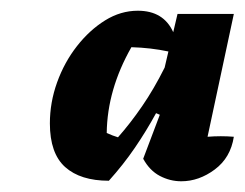

<svg xmlns="http://www.w3.org/2000/svg" viewBox="-20 -740 456 358"><path d="M183 -403Q130 -403 101.5 -428.5Q73 -454 73 -510Q73 -549 86.5 -586.5Q100 -624 123.5 -654Q147 -684 176 -702Q205 -720 237 -720Q285 -720 303 -680L311 -714H416L367 -485Q392 -487 416 -485Q410 -446 380.5 -424Q351 -402 318 -402Q297 -402 278 -412Q259 -422 247 -444L278 -526L271 -529Q253 -496 231.5 -464.5Q210 -433 183 -403ZM179 -492Q190 -487 200 -484Q223 -510 245 -542Q267 -574 287 -614L294 -644Q261 -651 225 -652Q180 -573 179 -492Z"/></svg>

Font: Piazzolla SC ExtraBold
Style: Italic
Weight: 800
Italic angle: -11.3°
Designer: Juan Pablo del Peral
Foundry: Huerta Tipografica
Version: Version 1.330